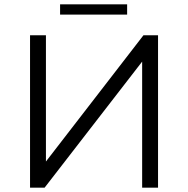

<svg xmlns="http://www.w3.org/2000/svg" viewBox="-20 -862 864 882"><path d="M118 -700H191V-120L639 -700H706V0H633V-579L185 0H118ZM256 -842H564V-795H256Z"/></svg>

Font: Montserrat-Regular
Style: Regular
Weight: 400
Version: Version 7.200